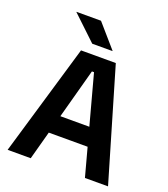

<svg xmlns="http://www.w3.org/2000/svg" viewBox="-149 -931 905 1035"><g transform="rotate(20 304.0 -413.0)"><path d="M148.5 0H16L204.5 -639H404L592 0H459.5L310.5 -552.5H298.5ZM448 -163H159V-267.5H448ZM365 -695 251 -826H110.5V-824.5L249 -693.5H365Z"/></g></svg>

Font: Anek Kannada SemiBold
Style: Regular
Weight: 600
Version: Version 1.003